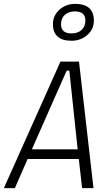

<svg xmlns="http://www.w3.org/2000/svg" viewBox="-50 -974 570 994"><path d="M434 0H375L358 -151H93L27 0H-30L263 -655H359ZM115 -201H352L309 -608H295ZM339 -954Q387 -954 411.5 -932.5Q436 -911 436 -867Q436 -823 402 -793Q368 -763 320.5 -763Q273 -763 248.5 -784.5Q224 -806 224 -849.5Q224 -893 257.5 -923.5Q291 -954 339 -954ZM266 -848Q266 -801 320 -801Q353 -801 372.5 -819Q392 -837 392 -868Q392 -915 338 -915Q305 -915 285.5 -897Q266 -879 266 -848Z"/></svg>

Font: TypoPRO Lekton
Style: Italic
Weight: 400
Italic angle: -9.3°
Designer: Paolo Mazzetti, Luciano Perondi, Raffaele Flato, Elena Papassissa, Emilio Macchia, Michela Povoleri, Tobias Seemiller, R
Version: Version 3.000